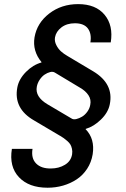

<svg xmlns="http://www.w3.org/2000/svg" viewBox="-20 -757 605 925"><path d="M513.5 -552.6H415.5Q422.2 -594.1 403.6 -619.5Q384.9 -644.9 340.9 -644.9Q301.8 -644.9 275.9 -625Q250 -605.1 245 -577.1Q241.8 -558.6 251.1 -540.1Q260.3 -521.7 273.8 -509.6Q287.3 -497.5 304 -487.9L429.7 -413Q529.1 -353 508.9 -254.3Q501.1 -214.8 466.4 -181.1Q431.8 -147.4 393.1 -136L392.4 -134.6Q437.9 -88.4 426.5 -13.8Q420.1 25.2 399.5 56.5Q378.9 87.7 349.3 107.2Q319.6 126.8 283.9 137.1Q248.2 147.4 209.2 147.4Q119 147.4 71.2 96.6Q23.4 45.8 37.3 -39.8H136.7Q129.3 5.3 153.8 30.4Q178.3 55.4 225.1 54.7Q263.5 54.7 292.8 36.9Q322.1 19.2 327.4 -13.8Q329.5 -27.7 326.7 -40.1Q323.9 -52.6 319.1 -60.7Q314.3 -68.9 304 -77.9Q293.7 -87 287.3 -91.3Q280.9 -95.5 269.2 -103H268.8L144.5 -176.5Q44 -234 63.6 -336.6Q71.4 -376.4 105.1 -410.5Q138.8 -444.6 179.7 -456V-458.1Q135.7 -511.7 146.3 -577.1Q158.4 -646.7 217.3 -691.9Q276.3 -737.2 356.5 -737.2Q441.4 -737.2 484 -685.7Q526.6 -634.2 513.5 -552.6ZM414.8 -251.8Q420.1 -277 406.2 -298.1Q392.4 -319.2 365.4 -334.5L245.4 -406.6Q235.4 -413.4 221.6 -409.8Q207.7 -406.2 194.8 -397.5Q181.8 -388.8 171.2 -372.9Q160.5 -356.9 157.3 -339.1Q148.4 -290.8 208.1 -255L324.2 -186.4Q333.5 -180 347.7 -183.4Q361.9 -186.8 375.7 -195.1Q389.6 -203.5 400.7 -218.9Q411.9 -234.4 414.8 -251.8Z"/></svg>

Font: Karasuma Gothic
Style: Medium Italic
Weight: 500
Italic angle: 9.39998°
Designer: Rasmus Andersson / Ryoko Nishizuka
Foundry: Genbu
Version: Version 1.00